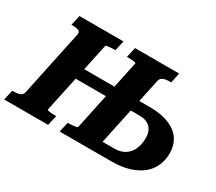

<svg xmlns="http://www.w3.org/2000/svg" viewBox="-160 -975 1397 1240"><g transform="rotate(30 538.0 -355.0)"><path d="M214 -428H623L606 -347H197ZM-32 0 -15 -75H-4Q23 -75 41.5 -82Q60 -89 65 -111L168 -599Q173 -621 157 -628Q141 -635 114 -635H103L120 -710H448L431 -635H422Q409 -635 395 -634Q381 -633 371 -631Q361 -629 360 -625L245 -85Q244 -82 253.5 -79.5Q263 -77 277 -76Q291 -75 304 -75H313L296 0ZM768 0H382L399 -75H409Q426 -75 439.5 -76.5Q453 -78 461.5 -80Q470 -82 471 -85L585 -625Q586 -628 579 -630Q572 -632 559.5 -633.5Q547 -635 529 -635H517L534 -710H863L847 -635H832Q818 -635 803.5 -632Q789 -629 778.5 -621.5Q768 -614 765 -598L655 -81H741Q789 -81 820.5 -101Q852 -121 868.5 -157.5Q885 -194 885 -241Q885 -264 879 -283Q873 -302 860 -316.5Q847 -331 826.5 -339Q806 -347 777 -347H629L645 -428H804Q870 -428 919.5 -414.5Q969 -401 1002 -375.5Q1035 -350 1051.5 -314Q1068 -278 1068 -234Q1068 -182 1049 -139Q1030 -96 991.5 -65Q953 -34 897 -17Q841 0 768 0Z"/></g></svg>

Font: Roboto Serif
Style: Bold Italic
Weight: 700
Italic angle: -10°
Designer: Greg Gazdowicz
Foundry: Commercial Type
Version: Version 1.008